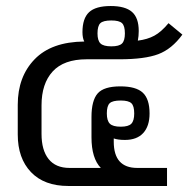

<svg xmlns="http://www.w3.org/2000/svg" viewBox="-20 -618 645 638"><path d="M39 -171V-270Q39 -363 95 -421Q151 -479 260 -480Q254 -492 254 -511Q254 -557 276 -577.5Q298 -598 348 -598Q396 -598 418.5 -578.5Q441 -559 441 -515Q441 -498 438 -483Q470 -487 493 -499.5Q516 -512 540 -541L586 -503Q551 -455 506 -438Q461 -421 377 -421H268Q192 -421 155 -380.5Q118 -340 118 -268V-173Q118 -119 141.5 -89.5Q165 -60 211 -60H315Q284 -92 284 -162V-229Q284 -284 304.5 -307.5Q325 -331 380 -331Q432 -331 454.5 -310Q477 -289 477 -241Q477 -199 456 -176Q435 -153 395 -153Q372 -153 358 -158V-147Q358 -60 436 -60H535V0H207Q127 0 83 -46Q39 -92 39 -171ZM395 -507Q395 -532 385.5 -541Q376 -550 350 -550Q323 -550 313.5 -541Q304 -532 304 -507Q304 -483 314 -473.5Q324 -464 350 -464Q376 -464 385.5 -473.5Q395 -483 395 -507ZM426 -241Q426 -266 416.5 -275Q407 -284 381 -284Q354 -284 344.5 -275Q335 -266 335 -241Q335 -217 345 -207Q355 -197 381 -197Q407 -197 416.5 -207Q426 -217 426 -241Z"/></svg>

Font: Pridi Light
Style: Regular
Weight: 300
Designer: Katatrad Team
Foundry: CadsonDemak
Version: Version 1.003